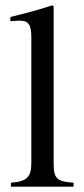

<svg xmlns="http://www.w3.org/2000/svg" viewBox="-20 -703 318 723"><path d="M257 0V-15C193 -19 182 -32 182 -87V-679L177 -683C125 -666 88 -656 19 -639V-623C35 -625 48 -625 56 -625C88 -625 98 -609 98 -561V-92C98 -37 84 -20 21 -15V0Z"/></svg>

Font: XITS Math
Style: Regular
Weight: 400
Designer: MicroPress Inc., with final additions and corrections provided by Coen Hoffman, Elsevier (retired)
Version: Version 1.108